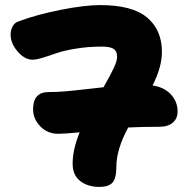

<svg xmlns="http://www.w3.org/2000/svg" viewBox="-20 -693 740 759"><path d="M210 -164.1Q168 -164.1 139.4 -193.4Q110.8 -222.7 110.8 -261.2Q110.8 -329.1 171.9 -329.1Q203.6 -329.1 236.8 -331.8Q270 -334.5 317.4 -340.1Q364.7 -345.7 389.2 -348.1Q416 -395 429.4 -423.3Q442.9 -451.7 442.9 -469.2Q442.9 -490.7 429.2 -499.8Q415.5 -508.8 382.8 -508.8Q328.6 -508.8 279.8 -500.7Q231 -492.7 203.4 -482.9Q175.8 -473.1 149.7 -465.1Q123.5 -457 108.9 -457Q77.6 -457 49.8 -489.3Q22 -521.5 22 -556.2Q22 -573.7 29.8 -588.4Q37.6 -603 51.8 -607.9Q125 -635.3 219.7 -654.1Q314.5 -672.9 376 -672.9Q502.9 -672.9 561.5 -623.8Q620.1 -574.7 620.1 -487.8Q620.1 -427.7 583 -355Q628.9 -348.6 655.5 -319.8Q682.1 -291 682.1 -252Q682.1 -224.6 663.3 -208.3Q644.5 -191.9 610.8 -191.9Q541 -191.9 486.8 -189Q439.9 -102.1 439.9 -33.2Q439.9 11.7 424.8 28.8Q409.7 45.9 373 45.9Q326.7 45.9 296.9 22.5Q267.1 -1 267.1 -45.9Q267.1 -101.6 294.9 -169.9Q235.4 -164.1 210 -164.1Z"/></svg>

Font: Shantell Sans Bouncy
Style: Regular
Weight: 800
Designer: Stephen Nixon, Anya Danilova, Shantell Martin
Foundry: Arrow Type
Version: Version 1.006;[9816181b4]